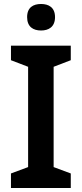

<svg xmlns="http://www.w3.org/2000/svg" viewBox="-20 -943 410 963"><path d="M186 -923C147 -923 116 -906 116 -857C116 -808 147 -790 186 -790C224 -790 256 -808 256 -857C256 -906 224 -923 186 -923ZM335 0V-73L249 -105V-608L335 -641V-714H35V-641L121 -608V-105L35 -73V0Z"/></svg>

Font: Noto Sans Vithkuqi SemiBold
Style: Regular
Weight: 600
Version: Version 1.001